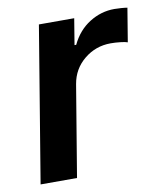

<svg xmlns="http://www.w3.org/2000/svg" viewBox="-68 -609 559 664"><g transform="rotate(-10 211.5 -276.5)"><path d="M21.5 0 111.8 -545.9H235.8L220.7 -454.1H226.6Q249.5 -502 290.3 -527.6Q331.1 -553.2 377.9 -553.2Q388.2 -553.2 401.4 -552.2Q414.6 -551.3 423.3 -549.8L403.8 -431.6Q396 -434.6 378.7 -436.5Q361.3 -438.5 344.7 -438.5Q292 -438.5 251.7 -405.5Q211.4 -372.6 202.6 -320.3L149.4 0Z"/></g></svg>

Font: Inter Semi Bold
Style: Italic
Weight: 600
Italic angle: -9.39999°
Designer: Rasmus Andersson
Foundry: rsms
Version: Version 4.000;git-3c8e0fc